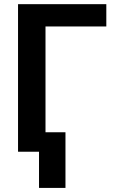

<svg xmlns="http://www.w3.org/2000/svg" viewBox="-20 -731 563 925"><path d="M492.2 -710.9V-603.5H199.2V0H66.9V-710.9ZM295.4 -93.8V174.3H168V-93.8Z"/></svg>

Font: Roboto SemiCondensed SemiBold
Style: Regular
Weight: 600
Width: 4
Designer: Christian Robertson
Foundry: Google
Version: Version 3.009; 2024